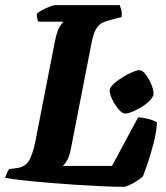

<svg xmlns="http://www.w3.org/2000/svg" viewBox="-31 -724 642 744"><path d="M449 0Q418 0 371 -2Q324 -4 269 -7.5Q214 -11 160.5 -15.5Q107 -20 61.5 -25Q16 -30 -11 -35Q-4 -58 5 -69L36 -73Q65 -77 80 -99.5Q95 -122 106 -176L181 -560Q190 -606 201.5 -622.5Q213 -639 215 -640H118Q115 -644 113 -652.5Q111 -661 112 -671Q119 -678 133.5 -685.5Q148 -693 162 -698.5Q176 -704 182 -704H433Q435 -699 438.5 -687.5Q442 -676 440 -658L391 -645Q377 -641 364.5 -635Q352 -629 341.5 -612Q331 -595 324 -559L244 -149Q238 -118 229 -102.5Q220 -87 212 -81H403L504 -269Q521 -269 542.5 -263.5Q564 -258 577 -250Q576 -216 565.5 -174.5Q555 -133 543 -97Q531 -61 523 -41Q515 -33 500.5 -23.5Q486 -14 471 -7Q456 0 449 0ZM454 -284Q443 -284 429 -300Q415 -316 404.5 -337.5Q394 -359 394 -373Q394 -384 408 -397.5Q422 -411 442 -423.5Q462 -436 480.5 -444Q499 -452 509 -452Q521 -452 533.5 -435.5Q546 -419 555 -397.5Q564 -376 564 -361Q564 -350 551.5 -336.5Q539 -323 520 -311Q501 -299 483 -291.5Q465 -284 454 -284Z"/></svg>

Font: Texturina ExtraBold
Style: Italic
Weight: 800
Italic angle: -11°
Designer: Guillermo Torres Carreño
Foundry: Omnibus-Type
Version: Version 1.002; ttfautohint (v1.8.3)